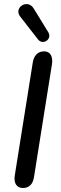

<svg xmlns="http://www.w3.org/2000/svg" viewBox="-20 -934 305 961"><path d="M95 7C127 7 145 -14 150 -47L240 -612C246 -649 233 -677 201 -677C168 -677 149 -654 144 -621L54 -56C48 -19 62 7 95 7ZM82 -850 170 -737C195 -705 242 -738 222 -772L149 -891C118 -943 45 -895 82 -850Z"/></svg>

Font: SN Pro Medium
Style: Italic
Weight: 400
Italic angle: -9°
Designer: Tobias Whetton
Foundry: Supernotes
Version: Version 1.001;Glyphs 3.2 (3249)